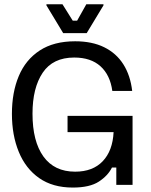

<svg xmlns="http://www.w3.org/2000/svg" viewBox="-20 -853 698 886"><path d="M315.8 12.5Q223.3 12.5 160.8 -31.2Q98.3 -75 66.7 -152.1Q35 -229.2 35 -327.5Q35 -426.7 66.7 -502.1Q98.3 -577.5 163.3 -620Q228.3 -662.5 326.7 -662.5Q405 -662.5 460.8 -635Q516.7 -607.5 549.2 -556.2Q581.7 -505 590 -433.3H498.3Q488.3 -506.7 443.8 -547.1Q399.2 -587.5 322.5 -587.5Q224.2 -587.5 177.1 -517.5Q130 -447.5 130 -328.3Q130 -200.8 180.4 -130.8Q230.8 -60.8 326.7 -60.8Q408.3 -60.8 454.2 -109.2Q500 -157.5 504.2 -243.3H291.7V-318.3H591.7V0H516.7V-80H496.7Q478.3 -42.5 436.2 -15Q394.2 12.5 315.8 12.5ZM380 -700H271.7L194.2 -828.3V-833.3H268.3L315.8 -757.5H335.8L378.3 -833.3H457.5V-828.3Z"/></svg>

Font: Familjen Grotesk Variable
Style: Regular
Weight: 400
Designer: Anders Wikstroem, Jonas Baeckman, Matilda Gysing, Kristian Moeller
Foundry: Familjen STHLM AB
Version: Version 2.000